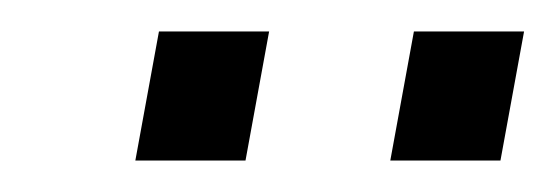

<svg xmlns="http://www.w3.org/2000/svg" viewBox="-20 -741 353 122"><path d="M66 -639 81 -721H151L136 -639ZM228 -639 243 -721H313L298 -639Z"/></svg>

Font: Archivo SemiCondensed Light
Style: Italic
Weight: 300
Width: 4
Italic angle: -10°
Designer: Hector Gatti
Foundry: Omnibus-Type
Version: Version 2.001